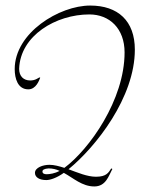

<svg xmlns="http://www.w3.org/2000/svg" viewBox="-20 -637 530 692"><path d="M381 -30C371 -15 364 0 326 0C294 0 260 -15 227 -27C326 -108 466 -286 466 -458C466 -562 405 -617 305 -617C194 -617 33 -519 33 -388C33 -354 44 -315 82 -315C110 -315 121 -347 125 -357L122 -358C116 -355 107 -347 89 -347C65 -347 49 -362 49 -389C53 -509 182 -585 302 -585C375 -585 429 -534 429 -448C429 -277 302 -99 212 -32C193 -38 175 -43 158 -43C135 -43 106 -33 106 -14C106 2 122 12 147 12C161 12 185 4 210 -14C245 5 276 35 320 35C362 35 372 -4 385 -28ZM148 -9C139 -9 133 -12 133 -19C133 -25 140 -29 155 -30C169 -30 183 -27 195 -21C178 -12 159 -9 148 -9Z"/></svg>

Font: Stalemate
Style: Regular
Weight: 400
Designer: Astigmatic (AOETI)
Foundry: Astigmatic (AOETI)
Version: Version 001.000